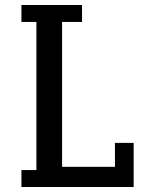

<svg xmlns="http://www.w3.org/2000/svg" viewBox="-20 -750 566 770"><path d="M66 -662H126V-68H66V0H516V-177H441V-81H229V-662H309V-730H66Z"/></svg>

Font: Glegoo
Style: Bold
Weight: 700
Version: Version 2.0.1; ttfautohint (v0.9) -r 48 -G 60